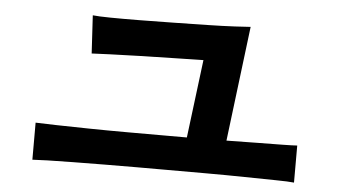

<svg xmlns="http://www.w3.org/2000/svg" viewBox="-41 -682 1081 609"><g transform="rotate(5 500.0 -378.0)"><path d="M81 -138V-256Q101 -255 146 -254Q191 -253 250.5 -252Q310 -251 376 -251Q442 -251 504 -251H563L594 -500Q552 -499 498.5 -498Q445 -497 391.5 -495.5Q338 -494 297 -492.5Q256 -491 239 -490L232 -611Q249 -609 288.5 -608.5Q328 -608 380 -608.5Q432 -609 488 -610Q544 -611 595.5 -612Q647 -613 684 -615Q721 -617 734 -618L689 -252Q741 -253 787.5 -253.5Q834 -254 867.5 -254.5Q901 -255 914 -256V-138Q897 -140 855.5 -140.5Q814 -141 756.5 -142Q699 -143 633.5 -143Q568 -143 504 -143Q463 -143 412.5 -143Q362 -143 309.5 -142.5Q257 -142 210 -141.5Q163 -141 129 -140Q95 -139 81 -138Z"/></g></svg>

Font: Zen Kaku Gothic New
Style: Bold
Weight: 700
Designer: Yoshimichi Ohira
Foundry: Positype
Version: Version 1.002